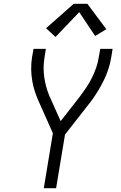

<svg xmlns="http://www.w3.org/2000/svg" viewBox="-20 -993 640 1013"><path d="M211 0 259 -290 186 -454Q174 -480 164.5 -508.5Q155 -537 150 -567Q145 -597 144.5 -628Q144 -659 149 -691L157 -735H222L215 -691Q206 -637 213.5 -585.5Q221 -534 240 -488V-487Q241 -485 242.5 -482.5Q244 -480 245 -477L300 -354L401 -483Q419 -507 435.5 -531.5Q452 -556 465 -582.5Q478 -609 487.5 -636Q497 -663 501 -691L509 -735H574L567 -691Q557 -629 528 -570Q499 -511 460 -458Q458 -455 456 -452.5Q454 -450 452 -448L323 -283L276 0ZM273 -798 223 -844 369 -973H441L541 -839L482 -803L398 -929Z"/></svg>

Font: Iosevka Curly Light Extended
Style: Italic
Weight: 300
Width: 7
Italic angle: -9°
Monospace: yes
Designer: Belleve Invis
Foundry: Belleve Invis
Version: Version 11.1.0; ttfautohint (v1.8.3)